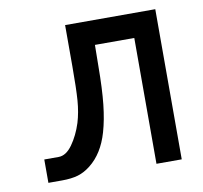

<svg xmlns="http://www.w3.org/2000/svg" viewBox="-66 -621 733 692"><g transform="rotate(-10 300.0 -275.0)"><path d="M57 -85.5H109.5Q137 -85.5 160.2 -118Q183.5 -150.5 197.5 -194.5Q208.5 -231 211.8 -274.2Q215 -317.5 215 -397.5V-549.5H545V0H452.5V-460.5H308.5L307.5 -383Q307 -299 301 -243.5Q295 -188 282.5 -145Q261 -70.5 212 -32Q190 -14.5 166 -7.2Q142 0 106 0H57Z"/></g></svg>

Font: JuliaMono Medium
Style: Regular
Weight: 500
Monospace: yes
Designer: cormullion
Foundry: corm
Version: Version 0.054; ttfautohint (v1.8.4)